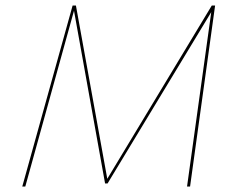

<svg xmlns="http://www.w3.org/2000/svg" viewBox="-20 -678 856 698"><path d="M762 -658 671 0H660L748 -634L371 -11H362L249 -639L72 0H61L244 -658H256L370 -28L750 -658Z"/></svg>

Font: Ysabeau Infant Hairline
Style: Italic
Weight: 100
Italic angle: -12°
Designer: Christian Thalmann (Catharsis Fonts)
Version: Version 0.003